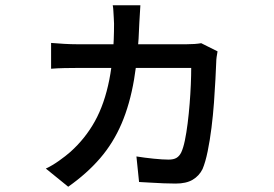

<svg xmlns="http://www.w3.org/2000/svg" viewBox="-20 -641 1040 729"><path d="M513 -621Q512 -607 511 -587.5Q510 -568 509 -554Q505 -433 489 -339Q473 -245 441.5 -171.5Q410 -98 360 -40Q310 18 239 68L154 -1Q178 -12 204 -30.5Q230 -49 247 -64Q304 -115 340.5 -181Q377 -247 395 -338Q413 -429 413 -551Q413 -560 412 -573Q411 -586 410.5 -599Q410 -612 408 -621ZM806 -446Q804 -436 802.5 -424.5Q801 -413 801 -405Q800 -381 798 -340.5Q796 -300 792.5 -252Q789 -204 783 -156Q777 -108 768.5 -66.5Q760 -25 749 1Q736 27 711.5 41.5Q687 56 647 56Q626 56 601.5 55Q577 54 552.5 52.5Q528 51 508 50L498 -47Q529 -42 563.5 -38.5Q598 -35 620 -35Q639 -35 650 -41.5Q661 -48 668 -62Q676 -79 682 -108Q688 -137 692.5 -173Q697 -209 700 -246.5Q703 -284 704.5 -319.5Q706 -355 706 -383H272Q250 -383 224 -382.5Q198 -382 174 -380V-478Q198 -476 223.5 -474.5Q249 -473 272 -473H689Q705 -473 718.5 -474Q732 -475 744 -477Z"/></svg>

Font: Noto Sans SC Thin Medium
Style: Regular
Weight: 500
Version: Version 2.004-H2;hotconv 1.0.118;makeotfexe 2.5.65603